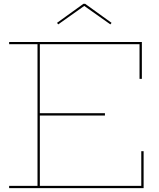

<svg xmlns="http://www.w3.org/2000/svg" viewBox="-20 -968 818 988"><path d="M520 -385.5V-373.5H179V-385.5ZM707 -190H719V0H27V-11.5H173V-740.5H27V-752H710V-562H698V-740.5H185V-11.5H707ZM418 -948.5 554 -850.5 548 -842.5 413.5 -937.5 279.5 -842.5 273.5 -850.5 409.5 -948.5Z"/></svg>

Font: Hepta Slab ExtraLight Thin
Style: Regular
Weight: 250
Version: Version 1.102